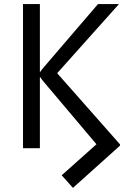

<svg xmlns="http://www.w3.org/2000/svg" viewBox="-20 -720 620 933"><path d="M334.5 192.9 279.8 131.8 448.7 -19 194.3 -320.3Q179.2 -338.4 175.8 -344.7H173.8V0H91.8V-700.2H173.8V-371.1H175.8Q182.6 -381.8 194.3 -395L456.1 -700.2H558.1L257.8 -364.3L563 -18.6V-12.2Z"/></svg>

Font: Segoe UI Historic
Style: Regular
Weight: 400
Foundry: Microsoft Corporation
Version: Version 1.03